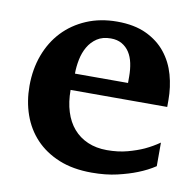

<svg xmlns="http://www.w3.org/2000/svg" viewBox="-64 -565 656 642"><g transform="rotate(10 264.5 -244.0)"><path d="M355 -326.2Q355 -350.1 350.6 -371.1Q346.2 -392.1 336.2 -407.5Q326.2 -422.9 310.5 -431.9Q294.9 -440.9 272.9 -440.9Q245.1 -440.9 226.3 -428.5Q207.5 -416 196 -396.2Q184.6 -376.5 179.7 -352.1Q174.8 -327.6 174.8 -304.2H355ZM498 -46.9Q472.2 -29.8 439.9 -17.1Q412.1 -5.9 373.5 3.2Q335 12.2 287.1 12.2Q223.1 12.2 175.5 -7.3Q127.9 -26.9 95.9 -60.8Q64 -94.7 48.1 -140.1Q32.2 -185.5 32.2 -237.8Q32.2 -294.4 50 -342.5Q67.9 -390.6 100.8 -425.5Q133.8 -460.4 180.4 -480.2Q227.1 -500 284.2 -500Q342.8 -500 383.5 -480.7Q424.3 -461.4 449.7 -429.4Q475.1 -397.5 486.6 -356.4Q498 -315.4 498 -272V-248H169.9Q169.9 -207 180.2 -174.3Q190.4 -141.6 210.2 -118.7Q230 -95.7 258.8 -83.3Q287.6 -70.8 324.2 -70.8Q362.3 -70.8 393.8 -79.3Q425.3 -87.9 448.7 -98.6Q475.6 -111.3 498 -127Z"/></g></svg>

Font: Charis SIL APac
Style: Bold
Weight: 700
Foundry: SIL International
Version: Version 5.000